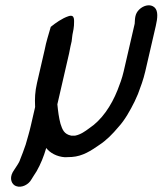

<svg xmlns="http://www.w3.org/2000/svg" viewBox="-20 -551 617 729"><path d="M256.8 -428C258.7 -436 260 -444.7 260.8 -454C261 -472.9 265.9 -497.9 240 -489.5C216.5 -481.9 190.3 -463.4 172.7 -449C163.8 -416.8 156 -395.4 149.6 -362L120.5 -236C112.7 -202.5 112 -176.1 113.2 -148C113.5 -146.7 113.5 -145 113 -143L97.3 -75C94.2 -61.7 91.1 -49.3 87.8 -38L77.5 -2C70.7 17.3 63.2 38.9 56.3 55C53.9 65.3 39.4 85.3 34.5 93L28.2 103C14.8 127.8 24.7 149.4 40.6 155.5C63.1 164.2 89.3 148.5 98.8 131C106 120.2 110.4 111.7 119.1 99C134.5 71.7 145.7 44.4 155.5 11C169.4 29.1 195.3 43.9 226.4 46C235 46 243.8 45.7 252.6 45C294.5 42.2 326.2 20.5 356 0C384.7 -18.7 407.4 -42.3 429.9 -69C454.4 -95.7 474.2 -131.6 491.3 -166L503.8 -194C514 -221.2 524.2 -248 531.6 -280L571.6 -453C578.3 -482.1 581.2 -509.2 567.1 -522.5C551.3 -537.5 524.9 -531 508.3 -514.5C492 -498.4 492.7 -481.4 491.4 -461L449.6 -280C443.5 -253.5 434.9 -230.8 426.3 -209C402.3 -148.7 365.8 -95 318.8 -64C303.6 -52.7 286.2 -40 265.3 -36H250.3C222.9 -41.7 216.8 -59.2 209.7 -81C203.4 -104.5 200.6 -127.2 197.8 -155L242.3 -348C244.5 -357.3 246.2 -366.3 247.6 -375L252 -394C254 -407.3 254 -415.9 256.8 -428Z"/></svg>

Font: HoneyBee
Style: BdIt
Weight: 700
Foundry: Cannot Into Space Fonts
Version: Version 0.89